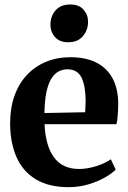

<svg xmlns="http://www.w3.org/2000/svg" viewBox="-20 -802 558 834"><path d="M279 11Q191 11 134.5 -23.8Q78 -58.5 51 -121.2Q24 -184 24 -266.5Q24 -333.5 43.2 -386.8Q62.5 -440 97.5 -477Q132.5 -514 180.5 -533.8Q228.5 -553.5 286 -553.5Q384.5 -553.5 438 -502.5Q491.5 -451.5 493.5 -357.5Q493.5 -325 491.5 -301.8Q489.5 -278.5 486 -262.5H173.5Q175.5 -216 185.8 -179.8Q196 -143.5 214.5 -118.5Q233 -93.5 260 -80.8Q287 -68 323 -68Q360.5 -68 400 -81Q439.5 -94 461.5 -110L482.5 -65Q466.5 -48.5 435.2 -30.8Q404 -13 363.2 -1Q322.5 11 279 11ZM173 -311 350 -314.5Q350.5 -326.5 351 -338.5Q351.5 -350.5 352 -362.5Q352 -427 334.5 -464Q317 -501 272.5 -501Q251.5 -501 233.8 -491.2Q216 -481.5 202.5 -459.5Q189 -437.5 181.5 -401Q174 -364.5 173 -311ZM275.5 -618.5Q238.5 -618.5 218.8 -641.2Q199 -664 199 -694.5Q199 -731 221.2 -756.8Q243.5 -782.5 285 -782.5H286Q323 -782.5 342.8 -760.2Q362.5 -738 362.5 -707.5Q362.5 -671.5 340.2 -645Q318 -618.5 276.5 -618.5Z"/></svg>

Font: Merriweather 60pt
Style: Bold
Weight: 700
Version: Version 2.100